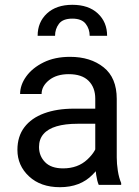

<svg xmlns="http://www.w3.org/2000/svg" viewBox="-20 -777 584 807"><path d="M380.4 -90.3V-362.3Q380.4 -409.2 352.3 -437.3Q324.2 -465.3 269 -465.3Q217.8 -465.3 186.3 -440.2Q154.8 -415 154.8 -381.8H64.5Q64.5 -419.9 90.3 -455.8Q116.2 -491.7 163.3 -514.9Q210.4 -538.1 274.4 -538.1Q360.4 -538.1 415.5 -494.1Q470.7 -450.2 470.7 -361.3V-115.2Q470.7 -88.9 475.3 -59.1Q480 -29.3 489.3 -7.8V0H395Q388.2 -15.6 384.3 -41.7Q380.4 -67.9 380.4 -90.3ZM396 -320.3 397 -256.8H305.7Q253.9 -256.8 217.8 -246.1Q181.6 -235.4 162.8 -213.6Q144 -191.9 144 -159.2Q144 -121.6 169.4 -95.5Q194.8 -69.3 245.1 -69.3Q307.1 -69.3 346.9 -106.4Q386.7 -143.6 389.2 -179.2L427.7 -135.7Q420.4 -95.2 368.9 -42.7Q317.4 9.8 231.9 9.8Q150.9 9.8 102.1 -35.6Q53.2 -81.1 53.2 -147Q53.2 -203.6 82.5 -242.2Q111.8 -280.8 165.3 -300.5Q218.8 -320.3 291 -320.3ZM430.2 -626.5H356.9Q356.9 -655.3 340.1 -677Q323.2 -698.7 284.2 -698.7Q244.1 -698.7 227.8 -677Q211.4 -655.3 211.4 -626.5H138.2Q138.2 -684.1 177.5 -720.5Q216.8 -756.8 284.2 -756.8Q352.1 -756.8 391.1 -720.5Q430.2 -684.1 430.2 -626.5Z"/></svg>

Font: RobotoDEMO
Style: Regular
Weight: 400
Designer: Christian Robertson
Foundry: Google
Version: Version 2.136